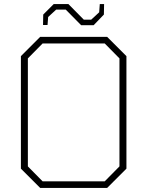

<svg xmlns="http://www.w3.org/2000/svg" viewBox="-20 -917 719 937"><path d="M376 -794 301 -870H254L215 -834L212 -795H190L191 -846L242 -897H314L389 -821H425L464 -857L467 -897H488L487 -846L437 -794ZM176 0 82 -94V-643L176 -737H503L597 -643V-94L503 0ZM188 -32H491L563 -105V-632L491 -705H188L116 -632V-105Z"/></svg>

Font: Tomorrow ExtraLight
Style: Regular
Weight: 275
Designer: Tony de Marco, Monica Rizzolli
Foundry: Just in Type
Version: Version 2.002